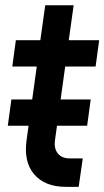

<svg xmlns="http://www.w3.org/2000/svg" viewBox="-20 -700 395 726"><path d="M9.5 -224.5 23 -324H323L309.5 -224.5ZM229 6.5Q150 6.5 109.5 -40.5Q69 -87.5 80.5 -170.5L119 -448.5H26.5L40 -548H132.5L151 -680H258.5L240 -548H355L341.5 -448.5H226.5L188 -170.5Q183.5 -139 198.5 -120Q213.5 -101 244.5 -101H293L277.5 6.5Z"/></svg>

Font: Mohave SemiBold
Style: Italic
Weight: 600
Italic angle: -8°
Designer: Gumpita Rahayu
Foundry: Tokotype
Version: Version 2.003